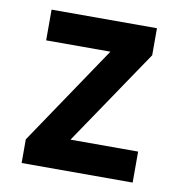

<svg xmlns="http://www.w3.org/2000/svg" viewBox="-67 -608 634 671"><g transform="rotate(10 250.0 -273.0)"><path d="M53 0V-84L291 -437H63V-546H437V-450L207 -110H447V0Z"/></g></svg>

Font: Noto Sans Mono ExtraCondensed
Style: Bold
Weight: 700
Width: 2
Designer: Monotype Design Team
Foundry: Monotype Imaging Inc.
Version: Version 2.014